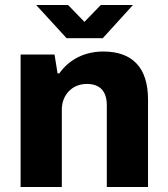

<svg xmlns="http://www.w3.org/2000/svg" viewBox="-20 -744 669 764"><path d="M124 -724 245 -592H389L509 -724H381L316 -657L251 -724ZM62 0H226V-308C226 -366 267 -410 325 -410C376 -410 405 -383 405 -325V0H569V-348C569 -477 505 -539 391 -539C316 -539 255 -507 216 -452H209L197 -527H62Z"/></svg>

Font: Archivo ExtraBold
Style: Regular
Weight: 800
Designer: Hector Gatti
Foundry: Omnibus-Type
Version: Version 2.001